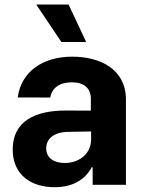

<svg xmlns="http://www.w3.org/2000/svg" viewBox="-20 -797 620 828"><path d="M215.9 10.3C296.5 10.3 348.7 -24.9 375.4 -75.6H379.6V0H523.1V-367.9C523.1 -497.9 413 -552.6 291.5 -552.6C160.9 -552.6 70.7 -485.1 56.5 -376.8L196.7 -376.4C204.2 -418.3 236.5 -442.1 290.8 -442.1C342.3 -442.1 371.8 -416.2 371.8 -371.4V-320L265.3 -320.3C131 -321 34.8 -274.1 34.8 -152.3C34.8 -44.4 111.9 10.3 215.9 10.3ZM136.4 -777.3 244.7 -615.8H351.6L275.9 -777.3ZM179.3 -157.3C179.3 -199.9 214.1 -227.3 273.4 -228.3L372.9 -230.1V-195C372.9 -137.8 325.6 -94.1 259.2 -94.1C212.7 -94.1 179.3 -115.8 179.3 -157.3Z"/></svg>

Font: Margiela Sans
Style: Bold
Weight: 700
Designer: Stefan Endress, Andreas Faust
Version: Version 1.100;FEAKit 1.0